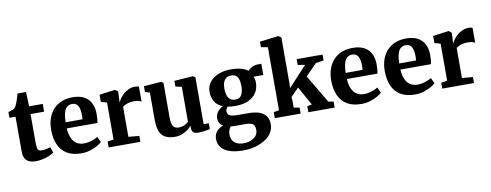

<svg xmlns="http://www.w3.org/2000/svg" viewBox="-81 -1256 5016 1962"><g transform="rotate(-10 2427.0 -275.5)"><path d="M202.5 9.5Q138.5 9.5 107.5 -20.5Q76.5 -50.5 76.5 -114V-474.5H13.5V-533.5Q25.5 -538.5 37.8 -542Q50 -545.5 60.2 -549.5Q70.5 -553.5 77.5 -559.5Q84 -566 89 -572.8Q94 -579.5 98.2 -588Q102.5 -596.5 106.5 -608.5Q112 -621 117.5 -637.2Q123 -653.5 128.2 -671Q133.5 -688.5 138 -704.5H226L231.5 -555H373V-474.5H232.5V-202Q232.5 -150 236.2 -126Q240 -102 251.2 -95.8Q262.5 -89.5 284.5 -89.5Q308 -89.5 332.2 -95Q356.5 -100.5 372 -106L392.5 -47Q375 -33.5 345 -20.5Q315 -7.5 278.2 1Q241.5 9.5 202.5 9.5Z M676.5 11Q583 11 524.5 -26Q466 -63 438.8 -128Q411.5 -193 411.5 -277.5Q411.5 -346.5 431 -400.5Q450.5 -454.5 486.2 -492.2Q522 -530 572 -549.5Q622 -569 683.5 -569Q787 -569 841.2 -515.8Q895.5 -462.5 897.5 -367Q897.5 -334 895.5 -309.2Q893.5 -284.5 889.5 -266H571.5Q573.5 -222.5 584.2 -188.8Q595 -155 613.5 -131.5Q632 -108 658.5 -96Q685 -84 719.5 -84Q760 -84 800.5 -97.8Q841 -111.5 863.5 -126.5L890 -69Q874.5 -52.5 841.8 -33.8Q809 -15 766 -2Q723 11 676.5 11ZM570.5 -329.5 746 -330Q747 -340 747.5 -350.8Q748 -361.5 748 -372Q748 -431.5 730.5 -467Q713 -502.5 668 -502.5Q647.5 -502.5 630.5 -494.8Q613.5 -487 600.2 -468.2Q587 -449.5 579.5 -415.8Q572 -382 570.5 -329.5Z M959.5 0V-62L1022.5 -71V-454.5L961 -473V-546.5L1122.5 -568H1125.5L1153 -547.5V-524.5L1149.5 -437H1153Q1157.5 -451.5 1172 -472.8Q1186.5 -494 1210 -515.2Q1233.5 -536.5 1264.5 -550.8Q1295.5 -565 1332 -565Q1346 -565 1356 -563Q1366 -561 1372 -558.5V-402.5Q1361 -410.5 1342.8 -415.2Q1324.5 -420 1293.5 -420Q1264.5 -420 1241.8 -414Q1219 -408 1202.8 -399.8Q1186.5 -391.5 1176.5 -384.5V-71.5L1288.5 -62V0Z M1886.5 10Q1852 10 1836.5 -5Q1821 -20 1821 -48.5V-73Q1805 -53 1778 -33.5Q1751 -14 1718 -1.5Q1685 11 1650.5 11Q1553.5 11 1512.5 -37.8Q1471.5 -86.5 1471.5 -200V-479.5L1423 -493.5V-553.5L1602.5 -567H1604L1625.5 -553V-198Q1625.5 -153 1632.8 -126.5Q1640 -100 1656.8 -88.2Q1673.5 -76.5 1703 -76.5Q1727.5 -76.5 1747 -83.5Q1766.5 -90.5 1780.5 -99.8Q1794.5 -109 1803 -117.5V-479.5L1739 -495V-553.5L1929.5 -567H1932.5L1956.5 -553V-65.5H2010.5L2010 -5Q1992 -1.5 1960 4.2Q1928 10 1886.5 10Z M2312 269.5Q2250.5 269.5 2202.8 258.8Q2155 248 2122 227.5Q2089 207 2071.8 176.8Q2054.5 146.5 2054.5 107Q2054.5 75 2066.8 50.2Q2079 25.5 2100.5 8.5Q2122 -8.5 2149 -17.5Q2124.5 -32 2113.2 -53.8Q2102 -75.5 2102 -103Q2102 -124.5 2112.2 -145.5Q2122.5 -166.5 2140.8 -184.2Q2159 -202 2183 -213Q2124 -235 2098.5 -279.2Q2073 -323.5 2073 -381Q2073 -440 2107.5 -482.2Q2142 -524.5 2199 -546.8Q2256 -569 2323 -569Q2385 -569 2429.2 -557.5Q2473.5 -546 2502 -523.5Q2514 -538 2543.8 -554.5Q2573.5 -571 2609 -571H2644V-455H2543.5Q2547.5 -446.5 2550.2 -436.5Q2553 -426.5 2554.5 -415.5Q2556 -404.5 2556 -392.5Q2556.5 -332.5 2527.5 -287.5Q2498.5 -242.5 2443.2 -217.5Q2388 -192.5 2309.5 -192.5Q2287 -192.5 2267 -194.2Q2247 -196 2229.5 -199.5Q2219.5 -190 2214.2 -179Q2209 -168 2209 -153.5Q2209 -122.5 2234.2 -109.8Q2259.5 -97 2319.5 -97H2424.5Q2493.5 -97 2539.5 -80.5Q2585.5 -64 2608.8 -30.5Q2632 3 2632 53Q2632 103.5 2605.5 143.5Q2579 183.5 2533.2 211.5Q2487.5 239.5 2430.2 254.5Q2373 269.5 2312 269.5ZM2329 197.5Q2365 197.5 2398.5 185.2Q2432 173 2454 148Q2476 123 2476 85Q2476 57.5 2467 40.5Q2458 23.5 2436.8 15.5Q2415.5 7.5 2378 7.5H2267Q2256 7.5 2245.2 6.5Q2234.5 5.5 2225 4Q2214 18.5 2206 38.2Q2198 58 2198 84.5Q2198 119 2212 144.2Q2226 169.5 2254.8 183.5Q2283.5 197.5 2329 197.5ZM2319.5 -257Q2366 -257 2385 -291Q2404 -325 2404 -382.5Q2404 -426 2394.8 -453.5Q2385.5 -481 2366.5 -494Q2347.5 -507 2318.5 -507Q2289 -507 2269 -493.5Q2249 -480 2238.5 -453.2Q2228 -426.5 2228 -386.5Q2228 -346 2237.5 -317Q2247 -288 2267 -272.5Q2287 -257 2319.5 -257Z M2683.5 0V-62.5L2739.5 -72V-726L2669.5 -739V-796L2862 -819.5H2864.5L2892.5 -799.5V-326.5L2890 -275L3083 -483L3008 -494.5V-555H3276.5V-494.5L3194.5 -481.5L3078 -363L3251 -71.5L3304.5 -62.5V0H3031V-62.5L3080 -72L2971.5 -267L2889 -183L2892 -134.5V-72L2951.5 -62.5V0Z M3582.5 11Q3489 11 3430.5 -26Q3372 -63 3344.8 -128Q3317.5 -193 3317.5 -277.5Q3317.5 -346.5 3337 -400.5Q3356.5 -454.5 3392.2 -492.2Q3428 -530 3478 -549.5Q3528 -569 3589.5 -569Q3693 -569 3747.2 -515.8Q3801.5 -462.5 3803.5 -367Q3803.5 -334 3801.5 -309.2Q3799.5 -284.5 3795.5 -266H3477.5Q3479.5 -222.5 3490.2 -188.8Q3501 -155 3519.5 -131.5Q3538 -108 3564.5 -96Q3591 -84 3625.5 -84Q3666 -84 3706.5 -97.8Q3747 -111.5 3769.5 -126.5L3796 -69Q3780.5 -52.5 3747.8 -33.8Q3715 -15 3672 -2Q3629 11 3582.5 11ZM3476.5 -329.5 3652 -330Q3653 -340 3653.5 -350.8Q3654 -361.5 3654 -372Q3654 -431.5 3636.5 -467Q3619 -502.5 3574 -502.5Q3553.5 -502.5 3536.5 -494.8Q3519.5 -487 3506.2 -468.2Q3493 -449.5 3485.5 -415.8Q3478 -382 3476.5 -329.5Z M4138 11Q4044.5 11 3986 -26Q3927.5 -63 3900.2 -128Q3873 -193 3873 -277.5Q3873 -346.5 3892.5 -400.5Q3912 -454.5 3947.8 -492.2Q3983.5 -530 4033.5 -549.5Q4083.5 -569 4145 -569Q4248.5 -569 4302.8 -515.8Q4357 -462.5 4359 -367Q4359 -334 4357 -309.2Q4355 -284.5 4351 -266H4033Q4035 -222.5 4045.8 -188.8Q4056.5 -155 4075 -131.5Q4093.5 -108 4120 -96Q4146.5 -84 4181 -84Q4221.5 -84 4262 -97.8Q4302.5 -111.5 4325 -126.5L4351.5 -69Q4336 -52.5 4303.2 -33.8Q4270.5 -15 4227.5 -2Q4184.5 11 4138 11ZM4032 -329.5 4207.5 -330Q4208.5 -340 4209 -350.8Q4209.5 -361.5 4209.5 -372Q4209.5 -431.5 4192 -467Q4174.5 -502.5 4129.5 -502.5Q4109 -502.5 4092 -494.8Q4075 -487 4061.8 -468.2Q4048.5 -449.5 4041 -415.8Q4033.5 -382 4032 -329.5Z M4421 0V-62L4484 -71V-454.5L4422.5 -473V-546.5L4584 -568H4587L4614.5 -547.5V-524.5L4611 -437H4614.5Q4619 -451.5 4633.5 -472.8Q4648 -494 4671.5 -515.2Q4695 -536.5 4726 -550.8Q4757 -565 4793.5 -565Q4807.5 -565 4817.5 -563Q4827.5 -561 4833.5 -558.5V-402.5Q4822.5 -410.5 4804.2 -415.2Q4786 -420 4755 -420Q4726 -420 4703.2 -414Q4680.5 -408 4664.2 -399.8Q4648 -391.5 4638 -384.5V-71.5L4750 -62V0Z"/></g></svg>

Font: Merriweather 20pt ExtraBold
Style: Regular
Weight: 800
Version: Version 2.100